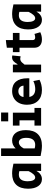

<svg xmlns="http://www.w3.org/2000/svg" viewBox="1339 -2109 785 3503"><g transform="rotate(-90 1731.5 -357.5)"><path d="M40 -238Q40 -380 112 -454.5Q184 -529 319 -529Q395 -529 497 -505V0H363L366 -82H362Q336 -35 298.5 -10Q261 15 214 15Q134 15 87 -53Q40 -121 40 -238ZM361 -229V-397Q329 -406 297 -406Q237 -406 206.5 -365Q176 -324 176 -244Q176 -181 194 -144.5Q212 -108 244 -108Q275 -108 305 -141Q335 -174 361 -229Z M637 -9V-730H776V-465Q835 -529 921 -529Q1009 -529 1059 -462.5Q1109 -396 1109 -277Q1109 -135 1036 -60Q963 15 826 15Q746 15 637 -9ZM968 -269Q968 -334 946.5 -370Q925 -406 886 -406Q854 -406 826 -383.5Q798 -361 776 -318V-117Q807 -108 841 -108Q903 -108 935.5 -149Q968 -190 968 -269Z M1269 -730H1430V-600H1269ZM1191 -121H1287V-394H1191V-515H1428V-121H1514V0H1191Z M1572 -257Q1572 -340 1603 -401.5Q1634 -463 1690.5 -496Q1747 -529 1823 -529Q1935 -529 1995 -457Q2055 -385 2055 -249Q2055 -226 2054 -215H1714Q1724 -162 1760 -134.5Q1796 -107 1857 -107Q1894 -107 1934 -116.5Q1974 -126 2004 -142L2027 -29Q1987 -8 1938.5 3.5Q1890 15 1840 15Q1715 15 1643.5 -57Q1572 -129 1572 -257ZM1920 -321Q1917 -364 1890 -389.5Q1863 -415 1818 -415Q1775 -415 1747.5 -390Q1720 -365 1713 -321Z M2163 -515H2304V-431H2312Q2341 -482 2369.5 -506Q2398 -530 2441 -530Q2459 -530 2471 -526L2456 -374Q2430 -381 2414 -381Q2391 -381 2373.5 -372Q2356 -363 2342.5 -348Q2329 -333 2304 -302V0H2163Z M2612 -125V-394H2532V-515H2612V-625Q2683 -637 2752 -643V-515H2882V-394H2752V-151Q2752 -130 2764.5 -119Q2777 -108 2800 -108Q2828 -108 2864 -121L2895 -15Q2831 15 2763 15Q2691 15 2651.5 -21.5Q2612 -58 2612 -125Z M2946 -238Q2946 -380 3018 -454.5Q3090 -529 3225 -529Q3301 -529 3403 -505V0H3269L3272 -82H3268Q3242 -35 3204.5 -10Q3167 15 3120 15Q3040 15 2993 -53Q2946 -121 2946 -238ZM3267 -229V-397Q3235 -406 3203 -406Q3143 -406 3112.5 -365Q3082 -324 3082 -244Q3082 -181 3100 -144.5Q3118 -108 3150 -108Q3181 -108 3211 -141Q3241 -174 3267 -229Z"/></g></svg>

Font: Secular One
Style: Regular
Weight: 400
Designer: Michal Sahar
Foundry: Hagilda
Version: Version 1.000